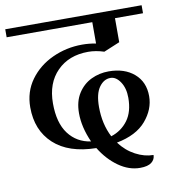

<svg xmlns="http://www.w3.org/2000/svg" viewBox="-92 -671 773 850"><g transform="rotate(-10 294.5 -246.0)"><path d="M139 -240Q139 -152 176 -103Q213 -54 276 -45Q245 -114 245 -177Q245 -230 268 -266Q291 -302 327.5 -319.5Q364 -337 406 -337Q477 -337 520.5 -299.5Q564 -262 564 -198Q564 -139 520.5 -88Q477 -37 388 -20Q417 19 457.5 40.5Q498 62 538 62Q538 82 521.5 95Q505 108 470 108Q420 108 373.5 75Q327 42 294 -12Q170 -14 103.5 -75.5Q37 -137 37 -240Q37 -310 75.5 -363Q114 -416 177 -445Q240 -474 311 -474Q343 -474 373 -468V-564H-12V-600H601V-564H475V-456L403 -426Q366 -438 332 -438Q245 -438 192 -384.5Q139 -331 139 -240ZM337 -189Q337 -112 368 -52Q415 -67 443.5 -105.5Q472 -144 472 -207Q472 -250 453 -278.5Q434 -307 409 -307Q379 -307 358 -277.5Q337 -248 337 -189Z"/></g></svg>

Font: Arya
Style: Regular
Weight: 400
Designer: Eduardo Rodriguez Tunni, Modular Infotech
Foundry: Eduardo Rodriguez Tunni, Modular Infotech
Version: Version 1.002